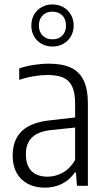

<svg xmlns="http://www.w3.org/2000/svg" viewBox="-20 -836 478 864"><path d="M375.5 -369V0H326.5L321.5 -60H317Q293.5 -26 258.8 -8.8Q224 8.5 181.5 8.5Q138.5 8.5 105.8 -8.5Q73 -25.5 55 -58Q37 -90.5 37 -136Q37 -207.5 79.2 -247Q121.5 -286.5 209 -295L318 -307.5V-371Q318 -420 304.2 -448Q290.5 -476 263.5 -487.2Q236.5 -498.5 193 -498.5Q165 -498.5 131.8 -493Q98.5 -487.5 66.5 -476.5V-528Q94 -538 130.5 -543.8Q167 -549.5 199.5 -549.5Q259 -549.5 297.5 -532.2Q336 -515 355.8 -475.5Q375.5 -436 375.5 -369ZM318 -115.5V-262L212 -251Q153 -245 124.8 -218.2Q96.5 -191.5 96.5 -142.5Q96.5 -91.5 121.8 -66.2Q147 -41 194.5 -41Q229 -41 261.5 -58.5Q294 -76 318 -115.5ZM121 -721Q121 -748 133.2 -769.8Q145.5 -791.5 167.2 -803.8Q189 -816 216 -816Q243 -816 264.8 -803.8Q286.5 -791.5 299 -769.8Q311.5 -748 311.5 -721Q311.5 -694 299 -672.5Q286.5 -651 264.8 -638.8Q243 -626.5 216 -626.5Q189 -626.5 167.2 -638.8Q145.5 -651 133.2 -672.5Q121 -694 121 -721ZM277 -721Q277 -750 260.2 -766.8Q243.5 -783.5 216 -783.5Q189 -783.5 172 -766.8Q155 -750 155 -721Q155 -692.5 172 -675.8Q189 -659 216 -659Q243.5 -659 260.2 -675.8Q277 -692.5 277 -721Z"/></svg>

Font: Encode Sans Condensed Light
Style: Regular
Weight: 300
Width: 3
Designer: Multiple Designers
Foundry: Impallari Type
Version: Version 2.000